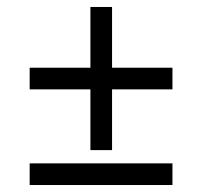

<svg xmlns="http://www.w3.org/2000/svg" viewBox="-20 -509 579 550"><path d="M65 -253V-315H239V-489H301V-315H474V-253H301V-79H239V-253ZM65 21V-41H474V21Z"/></svg>

Font: Arapey
Style: Regular
Weight: 400
Designer: Eduardo Rodriguez Tunni
Foundry: Eduardo Rodriguez Tunni
Version: Version 4.000